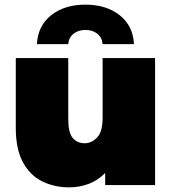

<svg xmlns="http://www.w3.org/2000/svg" viewBox="-20 -797 738 827"><path d="M278 10Q213 10 160.5 -16.5Q108 -43 78 -99.5Q48 -156 48 -245V-547H274V-284Q274 -226 293 -203Q312 -180 345 -180Q374 -180 398 -204.5Q422 -229 422 -290V-547H648V0H433V-52Q402 -20 362 -5Q322 10 278 10ZM139 -607Q143 -686 200.5 -731.5Q258 -777 348 -777Q438 -777 495.5 -731.5Q553 -686 557 -607H422Q420 -635 399.5 -651.5Q379 -668 348 -668Q317 -668 296.5 -651.5Q276 -635 274 -607Z"/></svg>

Font: Montserrat Black
Style: Regular
Weight: 900
Designer: Julieta Ulanovsky
Foundry: Julieta Ulanovsky
Version: Version 9.000; ttfautohint (v1.8.4.7-5d5b)